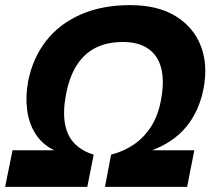

<svg xmlns="http://www.w3.org/2000/svg" viewBox="-45 -730 826 750"><path d="M-25 0 4 -143H167Q121 -165 94.5 -206Q68 -247 61 -300.5Q54 -354 65 -413Q83 -503 134.5 -569.5Q186 -636 269.5 -673Q353 -710 463 -710Q571 -710 641 -667Q711 -624 739.5 -550.5Q768 -477 750 -383Q732 -294 682 -234Q632 -174 549 -143H714L686 0H365L389 -126Q437 -138 477 -165Q517 -192 544.5 -234.5Q572 -277 583 -335Q598 -411 585 -462.5Q572 -514 533.5 -540Q495 -566 436 -566Q373 -566 328 -543Q283 -520 254 -474Q225 -428 212 -357Q200 -290 209.5 -243Q219 -196 248 -167.5Q277 -139 321 -126L296 0Z"/></svg>

Font: REM SemiBold
Style: Italic
Weight: 600
Italic angle: -11°
Designer: Octavio Pardo
Foundry: Ashler Design
Version: Version 1.005;gftools[0.9.28]